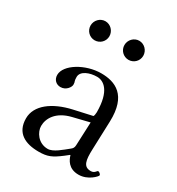

<svg xmlns="http://www.w3.org/2000/svg" viewBox="-155 -721 764 830"><g transform="rotate(30 227.0 -306.5)"><path d="M83 -575C83 -549 104 -528 130 -528C156 -528 177 -549 177 -575C177 -601 156 -623 130 -623C104 -623 83 -601 83 -575ZM252 -575C252 -549 273 -528 299 -528C325 -528 346 -549 346 -575C346 -601 325 -623 299 -623C273 -623 252 -601 252 -575ZM293 -212 288 -95C287.5 -83.1 283 -77 275 -71C250 -51 216 -20 189 -20C141 -20 115 -62 115 -92C115 -129.5 139.8 -174.6 211 -192ZM288 -46C294 -26 309 10 360 10C407 10 441 -28 441 -33C441 -40 431 -46 427 -46C421 -46 418 -30 398 -30C361 -30 356.1 -60 358 -115L363 -257C367.7 -390.8 297 -419 227 -419C149 -419 65 -369 65 -318C65 -295 81 -279 103 -279C131 -279 147 -304 147 -316C147 -323 146 -329 144 -333C143 -336 142 -342 142 -352C142 -382 183 -397 219 -397C251 -397 294 -371 294 -263C294 -256 292 -243 289 -242L199 -222C106.4 -201.4 42 -153 42 -88C42 -15 94 10 161 10C205 10 225 1 267 -31L286 -46Z"/></g></svg>

Font: Libertinus Serif Display
Style: Regular
Weight: 400
Designer: Philipp H. Poll
Foundry: Khaled Hosny
Version: Version 6.1